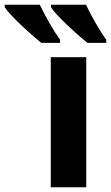

<svg xmlns="http://www.w3.org/2000/svg" viewBox="-135 -786 466 806"><path d="M227.1 0H78.1V-545.9H227.1ZM226.1 -766.1Q241.7 -732.4 265.9 -690.2Q290 -647.9 311 -619.1V-606H231.9Q215.3 -619.6 192.4 -639.6Q169.4 -659.7 146.5 -681.6Q123.5 -703.6 105.2 -723.1Q86.9 -742.7 79.1 -755.9V-766.1ZM32.2 -766.1Q47.9 -732.4 72 -690.2Q96.2 -647.9 117.2 -619.1V-606H38.1Q21.5 -619.6 -1.5 -639.6Q-24.4 -659.7 -47.4 -681.6Q-70.3 -703.6 -88.6 -723.1Q-106.9 -742.7 -115.2 -755.9V-766.1Z"/></svg>

Font: Open Sans
Style: Bold
Weight: 700
Designer: Monotype Design Team
Foundry: Monotype Imaging Inc.
Version: Version 3.000; ttfautohint (v1.8.4)